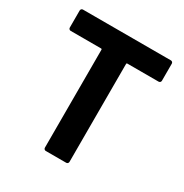

<svg xmlns="http://www.w3.org/2000/svg" viewBox="-163 -827 911 953"><g transform="rotate(30 292.5 -350.0)"><path d="M556 -688V-590Q556 -585 552.5 -581.5Q549 -578 544 -578H365Q360 -578 360 -573V-12Q360 -7 356.5 -3.5Q353 0 348 0H231Q226 0 222.5 -3.5Q219 -7 219 -12V-573Q219 -578 214 -578H40Q35 -578 31.5 -581.5Q28 -585 28 -590V-688Q28 -693 31.5 -696.5Q35 -700 40 -700H544Q549 -700 552.5 -696.5Q556 -693 556 -688Z"/></g></svg>

Font: Amber EN
Style: Bold
Weight: 700
Designer: Jeremy Tribby
Foundry: Tribby Type
Version: Version 1.408 November 24, 2021